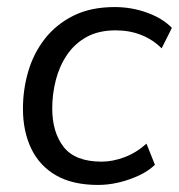

<svg xmlns="http://www.w3.org/2000/svg" viewBox="-20 -515 507 544"><path d="M258 9Q186 9 139 -18Q92 -45 68.5 -94Q45 -143 45 -207Q45 -261 60 -312.5Q75 -364 107 -405Q139 -446 188 -470.5Q237 -495 305 -495Q353 -495 397 -479Q441 -463 467 -436L438 -378Q413 -403 380 -416Q347 -429 308 -429Q259 -429 225 -410Q191 -391 169.5 -359Q148 -327 138 -287.5Q128 -248 128 -208Q128 -140 160.5 -98.5Q193 -57 268 -57Q299 -57 332.5 -69.5Q366 -82 395 -108L419 -48Q400 -30 373 -17.5Q346 -5 316.5 2Q287 9 258 9Z"/></svg>

Font: Nunito Sans 12pt
Style: Italic
Weight: 400
Italic angle: -9°
Designer: Vernon Adams
Foundry: Vernon Adams
Version: Version 3.101;gftools[0.9.27]